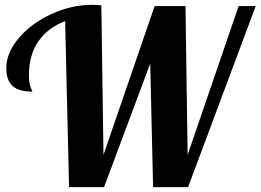

<svg xmlns="http://www.w3.org/2000/svg" viewBox="-20 -770 1072 790"><path d="M248 -683.1Q176.8 -656.2 137.9 -599.9Q99.1 -543.5 99.1 -460.9Q99.1 -429.7 106 -411.1Q107.9 -404.8 110.8 -399.9Q112.8 -396.5 112.8 -393.1Q58.6 -393.1 33.7 -414.6Q5.9 -438 5.9 -490.2Q5.9 -522.9 20 -554.9Q34.2 -586.9 60.1 -616.7Q84.5 -645 118.4 -669.7Q152.3 -694.3 191.9 -712.4Q274.9 -750 356.9 -750Q379.4 -750 397 -748L405.8 -132.8L616.2 -745.1H743.2L752 -132.8L961.9 -745.1H1032.2L753.9 0H609.9L598.1 -508.8L408.2 0H264.2Z"/></svg>

Font: Pattaya
Style: Regular
Weight: 400
Designer: Pablo Impallari / Thai characters Designed by Thanarat Vachiruckul and Suppakit Chalermlarp
Foundry: Pablo Impallari
Version: Version 1.007;September 16, 2023;FontCreator 15.0.0.2934 64-